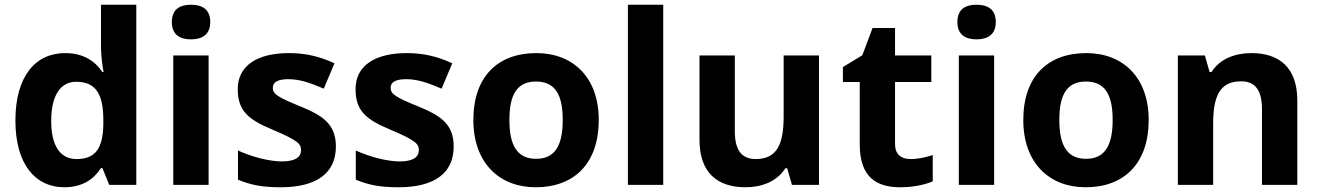

<svg xmlns="http://www.w3.org/2000/svg" viewBox="-20 -780 5568 810"><path d="M251 10C330 10 377 -26 406 -71H412L441 0H555V-760H406V-585C406 -542 413 -497 417 -476H412C382 -521 333 -556 255 -556C130 -556 45 -459 45 -272C45 -87 129 10 251 10ZM303 -109C235 -109 196 -163 196 -270C196 -377 235 -435 301 -435C389 -435 416 -377 416 -271V-255C414 -157 385 -109 303 -109Z M786 -760C741 -760 705 -743 705 -687C705 -632 741 -614 786 -614C830 -614 867 -632 867 -687C867 -743 830 -760 786 -760ZM860 -546H711V0H860Z M1397 -162C1397 -259 1338 -294 1245 -332C1149 -371 1131 -384 1131 -410C1131 -434 1153 -446 1197 -446C1246 -446 1292 -429 1346 -406L1391 -513C1326 -543 1267 -556 1199 -556C1068 -556 983 -505 983 -404C983 -311 1029 -275 1132 -232C1238 -187 1250 -173 1250 -146C1250 -118 1227 -99 1169 -99C1117 -99 1043 -118 984 -145V-22C1039 1 1088 10 1164 10C1318 10 1397 -51 1397 -162Z M1894 -162C1894 -259 1835 -294 1742 -332C1646 -371 1628 -384 1628 -410C1628 -434 1650 -446 1694 -446C1743 -446 1789 -429 1843 -406L1888 -513C1823 -543 1764 -556 1696 -556C1565 -556 1480 -505 1480 -404C1480 -311 1526 -275 1629 -232C1735 -187 1747 -173 1747 -146C1747 -118 1724 -99 1666 -99C1614 -99 1540 -118 1481 -145V-22C1536 1 1585 10 1661 10C1815 10 1894 -51 1894 -162Z M2506 -274C2506 -455 2396 -556 2243 -556C2078 -556 1977 -455 1977 -274C1977 -92 2087 10 2240 10C2404 10 2506 -92 2506 -274ZM2129 -274C2129 -382 2162 -436 2241 -436C2321 -436 2354 -382 2354 -274C2354 -166 2321 -110 2242 -110C2162 -110 2129 -166 2129 -274Z M2778 0V-760H2629V0Z M3435 -546H3286V-289C3286 -173 3259 -109 3168 -109C3107 -109 3080 -149 3080 -227V-546H2931V-190C2931 -50 3008 10 3125 10C3193 10 3258 -14 3293 -70H3301L3321 0H3435Z M3821 -109C3782 -109 3756 -129 3756 -171V-434H3909V-546H3756V-662H3661L3618 -547L3536 -497V-434H3607V-171C3607 -30 3680 10 3778 10C3834 10 3883 -1 3915 -15V-126C3884 -116 3854 -109 3821 -109Z M4100 -760C4055 -760 4019 -743 4019 -687C4019 -632 4055 -614 4100 -614C4144 -614 4181 -632 4181 -687C4181 -743 4144 -760 4100 -760ZM4174 -546H4025V0H4174Z M4826 -274C4826 -455 4716 -556 4563 -556C4398 -556 4297 -455 4297 -274C4297 -92 4407 10 4560 10C4724 10 4826 -92 4826 -274ZM4449 -274C4449 -382 4482 -436 4561 -436C4641 -436 4674 -382 4674 -274C4674 -166 4641 -110 4562 -110C4482 -110 4449 -166 4449 -274Z M5259 -556C5191 -556 5126 -532 5091 -476H5083L5063 -546H4949V0H5098V-257C5098 -373 5125 -437 5216 -437C5277 -437 5304 -397 5304 -319V0H5453V-356C5453 -496 5376 -556 5259 -556Z"/></svg>

Font: Noto Sans Bassa Vah
Style: Bold
Weight: 700
Designer: Monotype Design Team
Foundry: Monotype Imaging Inc.
Version: Version 2.002